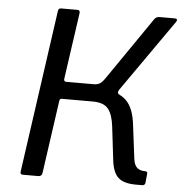

<svg xmlns="http://www.w3.org/2000/svg" viewBox="-53 -792 799 843"><g transform="rotate(5 347.0 -371.0)"><path d="M80 0Q72 0 69.5 -3.5Q67 -7 68 -14L169 -728Q170 -742 182 -742H255Q266 -742 265 -729L223 -435Q222 -423 233 -423H369L395 -403Q464 -401 499 -367.5Q534 -334 542 -257L560 -113Q563 -87 575.5 -74.5Q588 -62 613 -62Q623 -62 622 -52L618 -11Q616 0 605 0H576Q523 0 498.5 -22.5Q474 -45 468 -101L451 -244Q445 -297 425 -322Q405 -347 357 -347H220Q212 -347 210 -339L164 -15Q162 0 146 0ZM348 -379 354 -423Q374 -423 385.5 -433Q397 -443 409 -462L594 -731Q602 -742 616 -742H684Q691 -742 693 -738Q695 -734 691 -728L467 -408Q463 -401 463 -396Q463 -391 471 -387Z"/></g></svg>

Font: Libre Franklin
Style: Italic
Weight: 400
Italic angle: -8°
Designer: Pablo Impallari, Rodrigo Fuenzalida, Nhung Nguyen
Foundry: Impallari Type
Version: Version 3.000